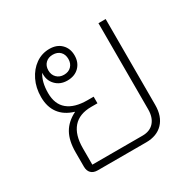

<svg xmlns="http://www.w3.org/2000/svg" viewBox="-128 -696 840 831"><g transform="rotate(-30 291.5 -280.0)"><path d="M491 -550V-121Q491 -64 460.5 -32Q430 0 376 0H134Q113 0 101.5 -11.5Q90 -23 90 -44V-116Q90 -173 110.5 -209.5Q131 -246 175 -268V-269Q128 -283 104 -315.5Q80 -348 80 -397Q80 -443 98 -480Q116 -517 146.5 -538.5Q177 -560 215 -560Q252 -560 274 -538Q296 -516 296 -481Q296 -446 274 -424Q252 -402 215 -402Q179 -402 156.5 -426Q134 -450 137 -486Q115 -452 115 -397Q115 -341 149 -313Q183 -285 247 -285H278V-252H247Q187 -252 156.5 -217Q126 -182 126 -115V-33H377Q414 -33 434.5 -56Q455 -79 455 -120V-550ZM165 -481Q165 -459 179 -445Q193 -431 215 -431Q238 -431 251.5 -445Q265 -459 265 -481Q265 -504 251.5 -517.5Q238 -531 215 -531Q193 -531 179 -517.5Q165 -504 165 -481Z"/></g></svg>

Font: Bai Jamjuree ExtraLight
Style: Regular
Weight: 275
Designer: Katatrad Aksorn Co.,Ltd.
Foundry: Cadson Demak Co.,Ltd.
Version: Version 1.000; ttfautohint (v1.6)